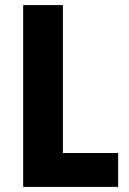

<svg xmlns="http://www.w3.org/2000/svg" viewBox="-20 -734 505 754"><path d="M71 0V-714H227V-133H444V0Z"/></svg>

Font: Noto Sans Sinhala Condensed ExtraBold
Style: Regular
Weight: 800
Width: 3
Designer: Jelle Bosma - Monotype Design Team
Foundry: Monotype Imaging Inc.
Version: Version 2.006; ttfautohint (v1.8.4.7-5d5b)